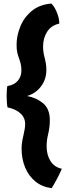

<svg xmlns="http://www.w3.org/2000/svg" viewBox="-20 -814 372 1054"><path d="M263.5 219Q210.5 212 173.8 181.8Q137 151.5 117.8 104.8Q98.5 58 98.5 2Q98.5 -20 102.2 -40.8Q106 -61.5 110.5 -80Q114 -95 116 -108.2Q118 -121.5 118 -133.5Q118 -168 92 -191.8Q66 -215.5 21.5 -224.5Q19 -234 17.8 -251Q16.5 -268 16.5 -284Q16.5 -299 17.2 -315.2Q18 -331.5 20.5 -341.5Q58 -347.5 77.8 -370.8Q97.5 -394 97.5 -426Q97.5 -448.5 93.5 -464.2Q89.5 -480 84 -495Q78.5 -509.5 74.8 -526.2Q71 -543 71 -567.5Q71 -618.5 91.8 -669Q112.5 -719.5 154.8 -754.2Q197 -789 261.5 -794.5Q270.5 -787.5 280.8 -769.8Q291 -752 298.2 -729.2Q305.5 -706.5 305.5 -684.5Q259.5 -674 238 -638.5Q216.5 -603 216.5 -559.5Q216.5 -540 219 -525Q221.5 -510 225.5 -496Q229 -481.5 231.8 -466Q234.5 -450.5 234.5 -429.5Q234.5 -378.5 205 -339.5Q175.5 -300.5 128.5 -287Q180.5 -277.5 217 -246.8Q253.5 -216 253.5 -154Q253.5 -132 251 -113.8Q248.5 -95.5 244.5 -78.5Q240.5 -62 238.2 -45.8Q236 -29.5 236 -10.5Q236 36 257 69.8Q278 103.5 319.5 112.5Q293.5 171.5 263.5 219Z"/></svg>

Font: Grandstander
Style: Bold
Weight: 700
Designer: Tyler Finck
Foundry: Etcetera Type Co
Version: Version 1.200; ttfautohint (v1.8.3)